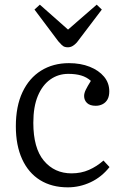

<svg xmlns="http://www.w3.org/2000/svg" viewBox="-20 -790 526 824"><path d="M271 14Q202 14 152 -17Q102 -48 75 -107Q48 -166 48 -248Q48 -334 76.5 -394.5Q105 -455 156.5 -487Q208 -519 276 -519Q326 -519 365 -503.5Q404 -488 426.5 -461Q449 -434 449 -398Q449 -377 441.5 -363.5Q434 -350 420.5 -343Q407 -336 391 -336Q366 -336 353.5 -348Q341 -360 341 -378Q341 -390 348 -404.5Q355 -419 370 -443Q352 -459 328.5 -466Q305 -473 273 -473Q230 -473 196 -449Q162 -425 142.5 -378.5Q123 -332 123 -263Q123 -154 168.5 -100Q214 -46 287 -46Q328 -46 362 -61Q396 -76 424 -101L450 -73Q416 -30 369 -8Q322 14 271 14ZM271 -587Q264 -587 257.5 -589Q251 -591 245 -597Q239 -603 230 -613L128 -749L151 -770L272 -663L395 -770L417 -749L310 -608Q301 -598 291.5 -592.5Q282 -587 271 -587Z"/></svg>

Font: Literata 18pt Light
Style: Regular
Weight: 300
Designer: Latin by Veronika Burian and Jose Scaglione. Greek by Irene Vlachou. Cyrillic by Vera Evstafieva.
Foundry: TypeTogether
Version: Version 3.103;gftools[0.9.29]